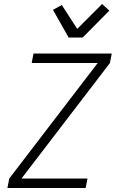

<svg xmlns="http://www.w3.org/2000/svg" viewBox="-20 -937 590 957"><path d="M17 0 26 -47 467 -623H138L147 -670H537L528 -623L87 -47H416L407 0ZM322 -750 244 -888 288 -912 365 -793 489 -917 525 -884 392 -750Z"/></svg>

Font: Lode Dark
Style: Italic
Weight: 400
Italic angle: -11°
Monospace: yes
Designer: Belleve Invis
Foundry: Belleve Invis
Version: Version 29.2.0; ttfautohint (v1.8.3)